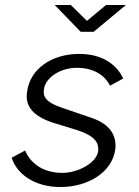

<svg xmlns="http://www.w3.org/2000/svg" viewBox="-20 -743 558 773"><path d="M407 -723 330 -659 265 -723H200L305 -615H357L487 -723ZM223 10C337 10 431 -51 444 -140C451 -194 426 -244 344 -270L233 -308C163 -331 152 -355 157 -384C163 -430 222 -470 289 -470C355 -470 401 -442 423 -398L476 -427C448 -487 387 -526 299 -526C188 -526 100 -465 89 -373C80 -315 113 -273 203 -246L291 -219C358 -197 380 -171 375 -133C368 -87 294 -47 231 -47C156 -47 104 -83 81 -137L27 -108C49 -39 123 10 223 10Z"/></svg>

Font: United Sans Light
Style: Italic
Weight: 300
Italic angle: -8°
Designer: Pablo Impallari, Rodrigo Fuenzalida (Modified by Dan O. Williams)
Version: Version 1.000;PS 001.000;hotconv 1.0.88;makeotf.lib2.5.64775